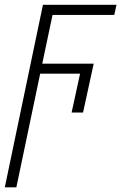

<svg xmlns="http://www.w3.org/2000/svg" viewBox="-32 -551 512 811"><path d="M-11.7 240.2 149.4 -530.8H460L450.7 -487.8H189.9L146.5 -282.2H363.8L318.8 -75.7H270.5L306.2 -239.7H137.7L37.1 240.2Z"/></svg>

Font: Open Sans Light
Style: Italic
Weight: 300
Italic angle: -12°
Designer: Monotype Design Team
Foundry: Monotype Imaging Inc.
Version: Version 3.003; ttfautohint (v1.8.4)